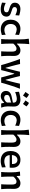

<svg xmlns="http://www.w3.org/2000/svg" viewBox="2302 -3150 860 5505"><g transform="rotate(90 2732.5 -397.0)"><path d="M246.1 13.2Q184.1 13.2 135.5 0Q86.9 -13.2 54.2 -23.9L63 -129.4Q107.4 -107.9 154.5 -93.8Q201.7 -79.6 238.8 -79.6Q276.9 -81.1 304.9 -96.9Q333 -112.8 333 -158.7Q333 -190.9 304.9 -206.3Q276.9 -221.7 205.1 -241.7Q137.2 -260.7 97.2 -294.9Q57.1 -329.1 57.1 -394Q57.1 -465.3 105.7 -508.5Q154.3 -551.8 242.2 -551.8Q272.5 -551.8 306.4 -545.7Q340.3 -539.6 371.6 -531.5Q402.8 -523.4 423.8 -517.1L415 -407.7Q365.7 -431.2 325.2 -442.6Q284.7 -454.1 264.6 -454.1Q248 -453.1 228.8 -447.8Q209.5 -442.4 195.8 -427.5Q182.1 -412.6 182.1 -383.8Q182.1 -352.5 205.1 -335.2Q228 -317.9 285.6 -302.2Q341.8 -286.6 379.6 -268.6Q417.5 -250.5 436.8 -222.9Q456.1 -195.3 456.1 -150.9Q456.1 -105 434.3 -67.6Q412.6 -30.3 366.5 -8.5Q320.3 13.2 246.1 13.2Z M820.3 11.2Q731.9 11.2 670.2 -25.4Q608.4 -62 575.9 -125.5Q543.5 -189 543.5 -269Q543.5 -349.6 574.2 -413.6Q605 -477.5 664.3 -514.6Q723.6 -551.8 809.1 -551.8Q855.5 -551.8 902.1 -538.6Q948.7 -525.4 981.4 -512.7L973.1 -401.9Q921.4 -425.8 881.8 -435.8Q842.3 -445.8 822.3 -445.8Q752.4 -443.8 709.7 -397.9Q667 -352.1 667 -272Q667 -193.8 713.4 -143.3Q759.8 -92.8 848.1 -91.3Q875 -91.3 908.4 -100.8Q941.9 -110.4 975.1 -128.9L983.4 -19.5Q952.6 -10.7 909.7 0.2Q866.7 11.2 820.3 11.2Z M1099.1 0Q1104 -58.6 1106.4 -113.5Q1108.9 -168.5 1108.9 -235.4V-534.2Q1108.9 -601.1 1104.5 -664.6Q1100.1 -728 1088.9 -790.5L1244.6 -806.6Q1238.3 -741.7 1234.1 -674.3Q1230 -606.9 1230 -534.2V-454.6H1242.2Q1261.7 -478 1289.8 -500.5Q1317.9 -522.9 1350.8 -537.6Q1383.8 -552.2 1416.5 -552.2Q1584 -552.2 1584 -359.9Q1584 -324.7 1582.3 -293Q1580.6 -261.2 1580.6 -235.4Q1580.6 -168.5 1582.8 -113.5Q1585 -58.6 1591.3 0H1451.2Q1455.1 -58.6 1457.3 -112.8Q1459.5 -167 1459.5 -229.5V-312Q1459.5 -375.5 1439.7 -407.5Q1419.9 -439.5 1368.7 -439.5Q1349.1 -439.5 1323.5 -427.2Q1297.9 -415 1272.9 -394.5Q1248 -374 1230 -348.6V-229.5Q1230 -167 1232.7 -112.8Q1235.4 -58.6 1240.7 0Z M1846.2 0Q1833 -50.8 1817.6 -102.1Q1802.2 -153.3 1785.2 -205.1L1754.4 -300.8Q1735.4 -360.4 1715.1 -418.9Q1694.8 -477.5 1669.9 -538.1L1814.5 -542Q1828.6 -480.5 1845.5 -412.8Q1862.3 -345.2 1879.4 -282.7L1922.4 -127.9H1932.1L1973.6 -286.1Q1990.7 -348.6 2006.3 -411.6Q2022 -474.6 2036.1 -538.1H2160.2Q2173.8 -477.5 2190.2 -413.6Q2206.5 -349.6 2223.1 -287.1L2266.1 -127.9H2275.9L2319.3 -290Q2335.4 -350.6 2351.3 -416.7Q2367.2 -482.9 2378.9 -538.1H2523.9Q2500 -478 2479.5 -419.2Q2459 -360.4 2439.9 -300.8L2409.7 -206.1Q2393.1 -153.8 2377.9 -101.6Q2362.8 -49.3 2350.1 0H2200.7Q2187 -56.6 2170.4 -116.7Q2153.8 -176.8 2138.2 -231.4L2098.1 -373H2087.4L2048.3 -230Q2033.2 -175.3 2017.8 -116Q2002.4 -56.6 1989.7 0Z M2741.2 12.2Q2665.5 12.2 2626.2 -30.8Q2586.9 -73.7 2586.9 -136.7Q2586.9 -181.6 2603.5 -211.2Q2620.1 -240.7 2646.2 -259Q2672.4 -277.3 2701.7 -287.4Q2731 -297.4 2755.9 -302.2L2922.4 -335.9Q2924.3 -382.8 2909.7 -407Q2895 -431.2 2867.7 -439.9Q2840.3 -448.7 2803.7 -448.7Q2789.6 -448.7 2759.5 -443.1Q2729.5 -437.5 2691.9 -427Q2654.3 -416.5 2617.2 -401.4L2611.3 -511.7Q2637.2 -518.6 2674.3 -528.1Q2711.4 -537.6 2753.2 -544.9Q2794.9 -552.2 2833.5 -552.2Q2925.8 -552.2 2980.2 -507.1Q3034.7 -461.9 3034.7 -360.8Q3034.7 -335.9 3032.7 -298.6Q3030.8 -261.2 3030.8 -228.5V-172.9Q3030.8 -96.7 3064.9 0H2946.8L2925.8 -84H2915.5Q2885.7 -43.9 2838.1 -15.9Q2790.5 12.2 2741.2 12.2ZM2789.6 -85.4Q2818.4 -85.4 2857.2 -105.7Q2896 -126 2918.9 -166L2919.4 -290Q2907.7 -283.2 2885 -274.9Q2862.3 -266.6 2802.2 -253.4Q2762.2 -245.6 2731.7 -226.6Q2701.2 -207.5 2701.2 -165.5Q2701.2 -122.6 2726.8 -104Q2752.4 -85.4 2789.6 -85.4ZM2930.2 -797.3Q2956 -787.1 2981.2 -768.8Q3006.5 -750.6 3031.2 -725.3Q3014 -700.6 2996 -675.7Q2978 -650.7 2959.2 -624.9Q2914.1 -666.3 2859.3 -695.8Q2877.6 -721.6 2895 -746.6Q2912.5 -771.5 2930.2 -797.3ZM2687.1 -797.3Q2712.8 -787.1 2738.1 -768.8Q2763.3 -750.6 2788 -725.3Q2770.8 -700.6 2752.9 -675.7Q2734.9 -650.7 2716.1 -624.9Q2670.9 -666.3 2616.2 -695.8Q2634.4 -721.6 2651.9 -746.6Q2669.3 -771.5 2687.1 -797.3Z M3428.7 11.2Q3340.3 11.2 3278.6 -25.4Q3216.8 -62 3184.3 -125.5Q3151.9 -189 3151.9 -269Q3151.9 -349.6 3182.6 -413.6Q3213.4 -477.5 3272.7 -514.6Q3332 -551.8 3417.5 -551.8Q3463.9 -551.8 3510.5 -538.6Q3557.1 -525.4 3589.8 -512.7L3581.5 -401.9Q3529.8 -425.8 3490.2 -435.8Q3450.7 -445.8 3430.7 -445.8Q3360.8 -443.8 3318.1 -397.9Q3275.4 -352.1 3275.4 -272Q3275.4 -193.8 3321.8 -143.3Q3368.2 -92.8 3456.5 -91.3Q3483.4 -91.3 3516.8 -100.8Q3550.3 -110.4 3583.5 -128.9L3591.8 -19.5Q3561 -10.7 3518.1 0.2Q3475.1 11.2 3428.7 11.2Z M3707.5 0Q3712.4 -58.6 3714.8 -113.5Q3717.3 -168.5 3717.3 -235.4V-534.2Q3717.3 -601.1 3712.9 -664.6Q3708.5 -728 3697.3 -790.5L3853 -806.6Q3846.7 -741.7 3842.5 -674.3Q3838.4 -606.9 3838.4 -534.2V-454.6H3850.6Q3870.1 -478 3898.2 -500.5Q3926.3 -522.9 3959.2 -537.6Q3992.2 -552.2 4024.9 -552.2Q4192.4 -552.2 4192.4 -359.9Q4192.4 -324.7 4190.7 -293Q4189 -261.2 4189 -235.4Q4189 -168.5 4191.2 -113.5Q4193.4 -58.6 4199.7 0H4059.6Q4063.5 -58.6 4065.7 -112.8Q4067.9 -167 4067.9 -229.5V-312Q4067.9 -375.5 4048.1 -407.5Q4028.3 -439.5 3977.1 -439.5Q3957.5 -439.5 3931.9 -427.2Q3906.2 -415 3881.3 -394.5Q3856.4 -374 3838.4 -348.6V-229.5Q3838.4 -167 3841.1 -112.8Q3843.8 -58.6 3849.1 0Z M4598.1 13.2Q4498 13.2 4434.1 -23.4Q4370.1 -60.1 4339.6 -124.3Q4309.1 -188.5 4309.1 -271.5Q4309.1 -353.5 4338.6 -416.7Q4368.2 -480 4425 -516.1Q4481.9 -552.2 4563.5 -552.2Q4669.4 -552.2 4729.5 -492.9Q4789.6 -433.6 4789.6 -317.4Q4789.6 -295.9 4788.3 -278.6Q4787.1 -261.2 4784.7 -244.1H4426.3Q4432.1 -171.9 4477.3 -130.9Q4522.5 -89.8 4612.3 -89.8Q4643.1 -89.8 4688.2 -101.3Q4733.4 -112.8 4774.9 -129.9L4780.3 -21.5Q4747.6 -12.2 4701.2 0.5Q4654.8 13.2 4598.1 13.2ZM4681.6 -310.5Q4685.1 -384.8 4654.3 -424.6Q4623.5 -464.4 4564.9 -466.8Q4503.9 -464.4 4467 -421.9Q4430.2 -379.4 4425.8 -308.1Z M4910.6 0Q4916 -58.6 4918.5 -113.5Q4920.9 -168.5 4920.9 -235.4V-289.1Q4920.9 -349.6 4916 -412.4Q4911.1 -475.1 4898.9 -538.1L5018.6 -544.9L5028.8 -447.3H5040.5Q5061.5 -472.7 5091.8 -496.8Q5122.1 -521 5157.5 -536.6Q5192.9 -552.2 5228 -552.2Q5395.5 -552.2 5395.5 -359.9Q5395.5 -324.7 5393.8 -293Q5392.1 -261.2 5392.1 -235.4Q5392.1 -168.5 5394.3 -113.5Q5396.5 -58.6 5402.8 0H5262.7Q5266.6 -58.6 5268.8 -112.8Q5271 -167 5271 -229.5V-312Q5271 -375.5 5251.2 -407.5Q5231.4 -439.5 5180.2 -439.5Q5160.6 -439.5 5135.3 -427.2Q5109.9 -415 5085.2 -394.5Q5060.5 -374 5042.5 -348.6V-229.5Q5042.5 -167 5044.7 -112.8Q5046.9 -58.6 5052.2 0Z"/></g></svg>

Font: Pinar SemiBold
Style: Regular
Weight: 600
Designer: Amin Abedi
Version: Version 3.000